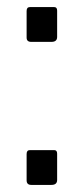

<svg xmlns="http://www.w3.org/2000/svg" viewBox="-20 -524 238 541"><path d="M141 -420Q141 -406 125 -406H68Q55 -406 55 -418V-493Q55 -504 64 -504H133Q141 -504 141 -494ZM141 -17Q141 -3 125 -3H68Q55 -3 55 -16V-90Q55 -101 64 -101H133Q141 -101 141 -91Z"/></svg>

Font: Libre Franklin Light
Style: Regular
Weight: 300
Designer: Pablo Impallari, Rodrigo Fuenzalida, Nhung Nguyen
Foundry: Impallari Type
Version: Version 3.000